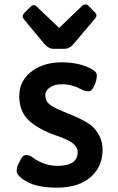

<svg xmlns="http://www.w3.org/2000/svg" viewBox="-20 -849 540 881"><path d="M242.7 -87.9Q336.4 -87.9 336.4 -150.9Q336.4 -185.5 283.2 -209.5Q260.7 -219.7 234.1 -228.5Q207.5 -237.3 183.1 -249.5Q158.7 -261.7 137.5 -276.1Q116.2 -290.5 100.6 -309.1Q68.4 -348.1 68.4 -408.2Q68.4 -481.4 129.4 -524.4Q183.6 -563 262.7 -563Q347.7 -563 404.8 -529.8Q424.3 -518.1 424.3 -502.9Q424.3 -481.4 412.8 -455.8Q401.4 -430.2 386 -430.2Q370.6 -430.2 358.2 -436.5Q345.7 -442.9 335.7 -447.5Q325.7 -452.1 314.5 -455.1Q290 -462.4 269.3 -462.4Q248.5 -462.4 235.8 -459.5Q223.1 -456.5 212.9 -450.2Q188 -435.1 188 -413.1Q188 -391.1 198 -379.4Q208 -367.7 225.6 -357.9Q243.2 -348.1 267.6 -338.4L320.3 -316.4Q384.3 -288.6 406.7 -266.1Q450.7 -221.2 450.7 -162.1Q450.7 -87.9 399.9 -40Q343.8 12.2 240.2 12.2Q135.3 12.2 82.5 -28.3Q56.6 -47.9 56.6 -63.5Q56.6 -79.1 62.3 -91.6Q67.9 -104 76.9 -120.8Q85.9 -137.7 101.3 -137.7Q116.7 -137.7 134 -123.8Q151.4 -109.9 181.6 -98.9Q211.9 -87.9 242.7 -87.9ZM225.6 -625Q203.1 -625 183.1 -647.9L90.8 -759.3Q84 -767.1 84 -774.2Q84 -781.2 91.8 -789.6L118.7 -816.9Q134.3 -832.5 147.5 -819.8L251.5 -720.7L356 -821.3Q363.8 -828.6 371.8 -828.6Q379.9 -828.6 386.2 -822.3L417 -790.5Q428.7 -778.8 416 -763.7L317.4 -647Q298.8 -625 275.4 -625Z"/></svg>

Font: Capriola
Style: Regular
Weight: 400
Designer: Viktoriya Grabowska
Foundry: Viktoriya Grabowska
Version: Version 1.007